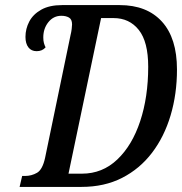

<svg xmlns="http://www.w3.org/2000/svg" viewBox="-20 -734 716 754"><path d="M57 0 67 -43H78Q104 -43 125.5 -55.5Q147 -68 157 -114L257 -596Q260 -608 261.5 -620Q263 -632 263 -638Q263 -658 251 -665Q239 -672 221 -672Q190 -672 170 -647Q150 -622 150 -587Q150 -574 152.5 -565Q155 -556 159 -548Q146 -533 124 -533Q103 -533 91.5 -548Q80 -563 80 -589Q80 -621 95 -649.5Q110 -678 142 -696Q174 -714 224 -714H450Q557 -714 616 -649Q675 -584 675 -461Q675 -365 650 -281Q625 -197 577 -134Q529 -71 459.5 -35.5Q390 0 300 0ZM302 -52Q382 -52 440.5 -107.5Q499 -163 530.5 -258Q562 -353 562 -472Q562 -570 525 -616.5Q488 -663 426 -663H377L249 -52Z"/></svg>

Font: Noto Serif ExtraCondensed Medium
Style: Italic
Weight: 500
Width: 2
Italic angle: -12°
Designer: Monotype Design Team
Foundry: Monotype Imaging Inc.
Version: Version 2.013; ttfautohint (v1.8.4.7-5d5b)